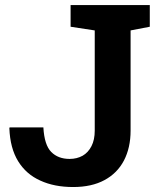

<svg xmlns="http://www.w3.org/2000/svg" viewBox="-20 -731 627 761"><path d="M270 10.3Q195.3 10.3 140.1 -15.1Q84 -40 52 -91.8Q20 -143.6 17.1 -223.1L18.1 -226.1H151.9Q155.8 -156.2 183.1 -128.7Q210.4 -101.1 255.9 -101.1Q284.7 -101.1 307.6 -113.8Q329.6 -126.5 342.5 -151.6Q355.5 -176.8 355.5 -213.4V-610.4L259.8 -625V-710.9H573.7V-625L497.6 -610.4V-213.4Q497.6 -145.5 471.2 -94.7Q444.8 -44.4 394 -17.1Q343.3 10.3 270 10.3Z"/></svg>

Font: Hanuman
Style: Bold
Weight: 700
Designer: Danh Hong
Version: Version 8.002; ttfautohint (v1.8.3)